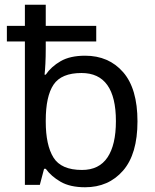

<svg xmlns="http://www.w3.org/2000/svg" viewBox="-20 -780 655 810"><path d="M339 10Q276 10 236 -13Q196 -36 173 -68H166L148 0H85V-605H9V-671H85V-760H173V-671H386V-605H173V-575Q173 -541 171.5 -511.5Q170 -482 168 -465H173Q196 -499 236 -522Q276 -545 339 -545Q439 -545 499.5 -475.5Q560 -406 560 -268Q560 -130 499 -60Q438 10 339 10ZM326 -63Q398 -63 433.5 -116Q469 -169 469 -269Q469 -472 324 -472Q239 -472 206 -423Q173 -374 173 -271V-267Q173 -168 205.5 -115.5Q238 -63 326 -63Z"/></svg>

Font: Noto Sans Historical
Style: Regular
Weight: 400
Designer: Monotype Design Team
Foundry: Monotype Imaging Inc.
Version: Version 2.013; ttfautohint (v1.8.4.7-5d5b)